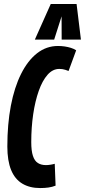

<svg xmlns="http://www.w3.org/2000/svg" viewBox="-20 -943 430 973"><path d="M183.2 10Q130.2 10 92.8 -12.6Q55.3 -35.1 36.2 -81.8Q17.2 -128.5 17.2 -200.3Q17.2 -313.7 35 -407.1Q52.8 -500.5 86.8 -568.4Q120.7 -636.3 168 -673.2Q215.3 -710 273.6 -710Q290.9 -710 307.6 -707.6Q324.2 -705.2 339.5 -700.4Q354.8 -695.6 366 -688.1L327.5 -583.3Q318.2 -587 310.6 -589.3Q303 -591.7 296.1 -592.7Q289.1 -593.7 280.4 -593.7Q247 -593.7 220.9 -564Q194.7 -534.4 176.4 -482.5Q158 -430.6 148.2 -363.9Q138.4 -297.3 138.4 -223Q138.4 -178.5 146.9 -153Q155.3 -127.4 172 -116.9Q188.6 -106.3 212.9 -106.3Q222.7 -106.3 235.1 -108.2Q247.4 -110 257.4 -113L261.7 -2.2Q244.7 4.6 225.6 7.3Q206.5 10 183.2 10ZM156.6 -742.3 237.2 -922.8H368.1L390.1 -742.3H292.5L292.1 -860.2L254.5 -742.3Z"/></svg>

Font: Georama
Style: Italic
Weight: 400
Width: 2
Italic angle: -9°
Designer: Jean-Baptiste Levee
Foundry: Production Type
Version: Version 1.000